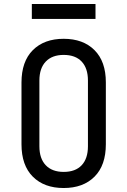

<svg xmlns="http://www.w3.org/2000/svg" viewBox="-20 -935 640 965"><path d="M300 10Q202 10 145 -47Q88 -104 88 -210V-520Q88 -626 145 -683Q202 -740 300 -740Q398 -740 455 -683Q512 -626 512 -521V-210Q512 -104 455 -47Q398 10 300 10ZM300 -71Q359 -71 390.5 -104.5Q422 -138 422 -200V-530Q422 -592 390.5 -625.5Q359 -659 300 -659Q242 -659 210 -625.5Q178 -592 178 -530V-200Q178 -138 210 -104.5Q242 -71 300 -71ZM140 -840V-915H460V-840Z"/></svg>

Font: JetBrains Mono
Style: Regular
Weight: 400
Monospace: yes
Designer: Philipp Nurullin, Konstantin Bulenkov
Foundry: JetBrains
Version: Version 2.305